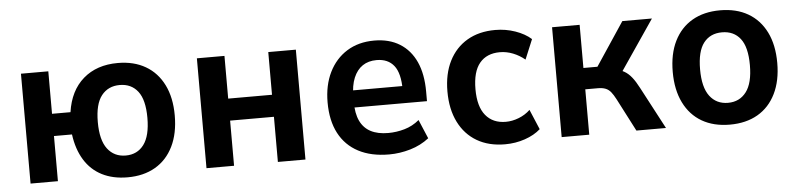

<svg xmlns="http://www.w3.org/2000/svg" viewBox="-37 -677 3574 860"><g transform="rotate(-5 1749.5 -247.0)"><path d="M508 10Q442 10 393 -15Q344 -40 314.5 -88Q285 -136 276 -203H195V0H72V-494H195V-303H278Q292 -399 352.5 -451.5Q413 -504 508 -504Q580 -504 632.5 -473.5Q685 -443 713.5 -385.5Q742 -328 742 -248Q742 -167 713.5 -109Q685 -51 632.5 -20.5Q580 10 508 10ZM508 -88Q560 -88 589.5 -127.5Q619 -167 619 -248Q619 -329 589.5 -367Q560 -405 508 -405Q456 -405 426 -367Q396 -329 396 -248Q396 -167 426 -127.5Q456 -88 508 -88Z M863 0V-494H987V-302H1184V-494H1308V0H1184V-203H987V0Z M1684 10Q1603 10 1546 -20Q1489 -50 1459 -107Q1429 -164 1429 -246Q1429 -323 1457.5 -381Q1486 -439 1538 -471.5Q1590 -504 1661 -504Q1728 -504 1775.5 -474.5Q1823 -445 1848 -390Q1873 -335 1873 -256V-213H1529V-290H1784L1769 -273Q1769 -348 1742 -382Q1715 -416 1664 -416Q1627 -416 1601 -398.5Q1575 -381 1560.5 -346.5Q1546 -312 1546 -260V-240Q1546 -186 1562 -152.5Q1578 -119 1609.5 -102.5Q1641 -86 1688 -86Q1725 -86 1761.5 -96.5Q1798 -107 1828 -132L1864 -47Q1827 -18 1779.5 -4Q1732 10 1684 10Z M2205 10Q2132 10 2079 -21Q2026 -52 1997 -110Q1968 -168 1968 -248Q1968 -327 1997 -384.5Q2026 -442 2079 -473Q2132 -504 2205 -504Q2252 -504 2295 -489Q2338 -474 2366 -449L2329 -360Q2305 -380 2276 -391.5Q2247 -403 2217 -403Q2158 -403 2126 -364.5Q2094 -326 2094 -247Q2094 -169 2126.5 -129.5Q2159 -90 2217 -90Q2246 -90 2275.5 -101.5Q2305 -113 2327 -134L2365 -44Q2337 -19 2294.5 -4.5Q2252 10 2205 10Z M2460 0V-494H2584V-300H2647L2776 -494H2909L2741 -247L2721 -281Q2748 -277 2766 -266.5Q2784 -256 2799 -237Q2814 -218 2829 -189L2929 0H2796L2720 -147Q2709 -168 2699 -180.5Q2689 -193 2675 -198.5Q2661 -204 2641 -204H2584V0Z M3216 10Q3143 10 3090.5 -20.5Q3038 -51 3009.5 -109Q2981 -167 2981 -247Q2981 -328 3009.5 -385.5Q3038 -443 3090.5 -473.5Q3143 -504 3216 -504Q3289 -504 3341.5 -473.5Q3394 -443 3422.5 -385.5Q3451 -328 3451 -247Q3451 -167 3422.5 -109Q3394 -51 3341.5 -20.5Q3289 10 3216 10ZM3216 -88Q3268 -88 3298 -127.5Q3328 -167 3328 -248Q3328 -329 3298.5 -367Q3269 -405 3216 -405Q3163 -405 3133.5 -367Q3104 -329 3104 -248Q3104 -167 3134 -127.5Q3164 -88 3216 -88Z"/></g></svg>

Font: Nunito Sans 10pt SemiCondensed
Style: Bold
Weight: 700
Width: 4
Designer: Vernon Adams
Foundry: Vernon Adams
Version: Version 3.101;gftools[0.9.27]